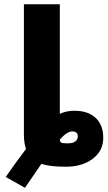

<svg xmlns="http://www.w3.org/2000/svg" viewBox="-20 -770 503 898"><path d="M6.8 57.6Q57.6 -15.6 101.6 -73.2Q91.8 -102.5 91.8 -137.7V-750H259.8V-237.3Q289.1 -252 328.1 -252Q391.6 -252 427.2 -218.8Q462.9 -185.5 462.9 -125Q462.9 -64.5 413.6 -27.3Q364.3 9.8 288.1 9.8Q211.9 9.8 173.8 -3.9Q99.6 103.5 96.7 108.4ZM259.8 -117.2Q260.7 -105.5 267.6 -102.5Q274.4 -99.6 297.4 -99.6Q320.3 -99.6 332 -108.4Q343.8 -117.2 343.8 -131.8Q343.8 -155.3 318.4 -155.3Q293 -155.3 259.8 -117.2Z"/></svg>

Font: GenEi M Gothic v2 Heavy
Style: Regular
Weight: 800
Version: Version 2.0